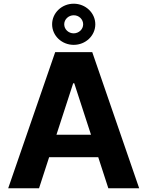

<svg xmlns="http://www.w3.org/2000/svg" viewBox="-20 -1006 788 1026"><path d="M188.6 0 242.5 -165.8H505L558.9 0H723.7L473 -727.3H274.9L23.8 0ZM373.9 -766.3C437.5 -766.3 489.3 -815.3 489.3 -876.1C489.3 -936.8 437.5 -986.2 373.9 -986.2C310 -986.2 258.5 -936.8 258.5 -876.1C258.5 -815.3 310 -766.3 373.9 -766.3ZM281.6 -285.9 371.1 -561.1H376.8L466.3 -285.9ZM373.9 -827.8C345.9 -827.8 323.2 -849.4 323.2 -876.1C323.2 -902.7 346.2 -924.4 373.9 -924.4C402 -924.7 424.4 -902.7 424.4 -876.1C424.4 -849.4 401.6 -828.1 373.9 -827.8Z"/></svg>

Font: Karasuma Gothic
Style: Bold
Weight: 700
Designer: Rasmus Andersson / Ryoko Nishizuka
Foundry: Genbu
Version: Version 1.00